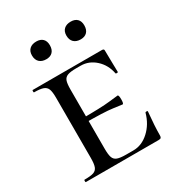

<svg xmlns="http://www.w3.org/2000/svg" viewBox="-157 -745 779 845"><g transform="rotate(-30 232.0 -322.5)"><path d="M33 -12Q65 -12 79.5 -17Q94 -22 99.5 -36.5Q105 -51 105 -81V-387Q105 -417 99.5 -431Q94 -445 79 -450.5Q64 -456 33 -456Q31 -456 31 -462Q31 -468 33 -468H385Q395 -468 395 -460L396 -398Q397 -379 397 -350Q397 -347 391 -347Q385 -347 385 -350Q376 -396 343.5 -425.5Q311 -455 269 -455H247Q217 -455 202.5 -449.5Q188 -444 183 -430Q178 -416 178 -386V-85Q178 -56 183 -41.5Q188 -27 202.5 -21.5Q217 -16 247 -16H284Q327 -16 363 -49Q399 -82 413 -133Q414 -136 419.5 -136Q425 -136 425 -133Q418 -61 418 -15Q418 -7 415 -3.5Q412 0 403 0H33Q31 0 31 -6Q31 -12 33 -12ZM147 -227V-250Q257 -250 298 -255Q339 -260 344 -260Q350 -260 350 -238Q350 -215 344 -215Q340 -215 299 -221Q258 -227 147 -227ZM106 -601Q106 -622 118.5 -633.5Q131 -645 153 -645Q174 -645 185.5 -633.5Q197 -622 197 -601Q197 -579 185.5 -567Q174 -555 153 -555Q131 -555 118.5 -567Q106 -579 106 -601ZM281 -601Q281 -622 293.5 -633.5Q306 -645 328 -645Q349 -645 360.5 -633.5Q372 -622 372 -601Q372 -579 360.5 -567Q349 -555 328 -555Q306 -555 293.5 -567Q281 -579 281 -601Z"/></g></svg>

Font: Cormorant Unicase Medium
Style: Regular
Weight: 500
Designer: Christian Thalmann (Catharsis Fonts)
Foundry: Catharsis Fonts
Version: Version 4.000